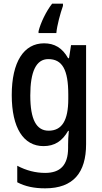

<svg xmlns="http://www.w3.org/2000/svg" viewBox="-20 -786 557 1046"><path d="M323 -754V-766H264C231 -724 201 -661 190 -616V-606H287C290 -645 309 -715 323 -754ZM220 -550C110 -550 44 -449 44 -268C44 -89 108 10 217 10C277 10 319 -17 351 -73H355C352 -48 351 -16 351 4V20C351 115 307 156 226 156C174 156 123 143 74 117V207C118 230 166 240 226 240C380 240 449 154 449 -1V-540H367L356 -469H351C319 -526 276 -550 220 -550ZM243 -464C319 -464 352 -407 352 -271V-247C352 -129 317 -74 245 -74C178 -74 145 -135 145 -266C145 -396 177 -464 243 -464Z"/></svg>

Font: Noto Sans Arabic Cond Med
Style: Regular
Weight: 500
Width: 3
Designer: Monotype Design Team, Nadine Chahine, Nizar Qandah and Khaled Hosny
Foundry: Monotype Imaging Inc.
Version: Version 2.012